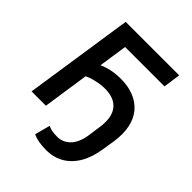

<svg xmlns="http://www.w3.org/2000/svg" viewBox="-249 -859 1193 1193"><g transform="rotate(45 347.0 -262.5)"><path d="M366 194Q329 194 299 188.5Q269 183 248 172L275 72Q291 80 311 83.5Q331 87 355 87Q406 87 441.5 50Q477 13 488 -58L499 -136Q515 -236 476.5 -285.5Q438 -335 355 -335Q332 -335 307 -331Q282 -327 258.5 -320.5Q235 -314 215 -304L170 0H44L152 -719H622L606 -606H260L232 -418Q252 -427 276 -434Q300 -441 327 -444.5Q354 -448 381 -448Q445 -448 495.5 -428Q546 -408 579 -369Q612 -330 624 -273Q636 -216 625 -142L612 -61Q600 21 566.5 78Q533 135 482 164.5Q431 194 366 194Z"/></g></svg>

Font: Nunitoga
Style: Bold Italic
Weight: 700
Italic angle: -9°
Designer: Vernon Adams
Foundry: Vernon Adams
Version: Version 1.0